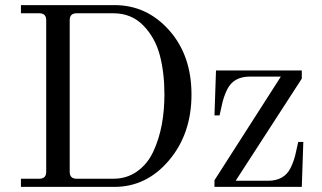

<svg xmlns="http://www.w3.org/2000/svg" viewBox="-20 -732 1260 752"><path d="M820 0V-26L1080 -432H958Q895 -432 870 -382Q855 -352 848 -316L840 -280H820L826 -456H1162V-424L903 -24H1030Q1093 -24 1118 -74Q1133 -104 1140 -140L1148 -176H1168L1162 0ZM62 0V-32H134Q161 -32 161 -59V-653Q161 -680 134 -680H62V-712H428Q555 -712 642.5 -613.5Q730 -515 730 -362Q730 -208 642 -104Q554 0 428 0ZM624 -362Q624 -447 606 -515.5Q588 -584 541.5 -632Q495 -680 424 -680H280Q253 -680 253 -653V-59Q253 -32 280 -32H424Q477 -32 517.5 -61Q558 -90 580.5 -138.5Q603 -187 613.5 -243Q624 -299 624 -362Z"/></svg>

Font: Old Standard TT
Style: Regular
Weight: 400
Designer: Alexey Kryukov <alexios@thessalonica.org.ru>
Version: Version 2.2